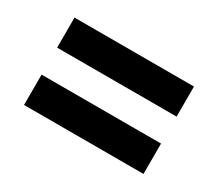

<svg xmlns="http://www.w3.org/2000/svg" viewBox="-69 -564 668 586"><g transform="rotate(30 265.0 -271.0)"><path d="M53 -425H474V-319H53ZM53 -224H474V-117H53Z"/></g></svg>

Font: Panefresco 750wt
Style: Regular
Weight: 750
Foundry: Campivisivi & Chank Co
Version: Version 1.000